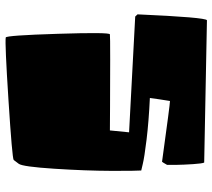

<svg xmlns="http://www.w3.org/2000/svg" viewBox="-56 -714 758 685"><g transform="rotate(-90 322.5 -372.0)"><path d="M592.3 -12.2 84.5 -22Q81.1 -28.8 78.9 -61.8Q76.7 -94.7 76.2 -124.5V-154.3Q85.9 -171.4 87.4 -172.4Q293 -144 304.2 -144Q311 -185.5 314.9 -215.8Q231.9 -219.7 167.2 -227.5Q102.5 -235.4 79.1 -241.2L56.2 -246.6Q54.7 -262.7 54.9 -353.3Q55.2 -443.8 62.5 -556.9Q69.8 -669.9 80.1 -683.6Q92.8 -701.2 93.8 -701.7Q100.6 -707 306.4 -720.2Q512.2 -733.4 530.8 -730Q538.1 -728.5 543.9 -544.2Q549.8 -359.9 542 -358.4Q537.1 -357.4 451.4 -357.4Q365.7 -357.4 282.2 -357.9L199.2 -358.4L192.4 -290L605.5 -268.1L613.3 -259.8Q602.5 -16.6 592.3 -12.2Z"/></g></svg>

Font: Noot
Style: Regular
Weight: 400
Designer: Amos Jerbi
Foundry: Amos Jerbi
Version: Version 1.000;PS 001.001;hotconv 1.0.56